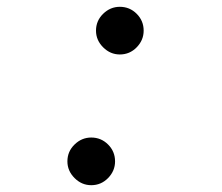

<svg xmlns="http://www.w3.org/2000/svg" viewBox="-20 -530 652 564"><path d="M332 -370Q304 -370 283 -391Q262 -412 262 -440Q262 -469 283 -489.5Q304 -510 332 -510Q361 -510 381.5 -489.5Q402 -469 402 -440Q402 -412 381.5 -391Q361 -370 332 -370ZM248 14Q220 14 199 -7Q178 -28 178 -56Q178 -85 199 -105.5Q220 -126 248 -126Q277 -126 297.5 -105.5Q318 -85 318 -56Q318 -28 297.5 -7Q277 14 248 14Z"/></svg>

Font: Space Mono
Style: Italic
Weight: 400
Italic angle: -12°
Monospace: yes
Designer: Colophon Foundry + Benjamin Critton
Foundry: Colophon Foundry & Benjamin Critton
Version: Version 1.003; ttfautohint (v1.8.4.7-5d5b)